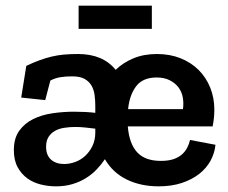

<svg xmlns="http://www.w3.org/2000/svg" viewBox="-20 -649 808 679"><path d="M258 -547V-629H517V-547ZM742 -137Q739 -107 724.5 -80.5Q710 -54 684.5 -34Q659 -14 623 -2Q587 10 541 10Q478 10 428.5 -14Q379 -38 351 -86Q339 -68 322.5 -50.5Q306 -33 284.5 -19.5Q263 -6 236.5 2Q210 10 178 10Q151 10 124.5 3.5Q98 -3 77 -18Q56 -33 42.5 -57.5Q29 -82 29 -118Q29 -160 48 -186.5Q67 -213 97.5 -228Q128 -243 166 -248.5Q204 -254 242 -254Q261 -254 280.5 -253Q300 -252 317 -250V-275Q317 -294 314.5 -313Q312 -332 303.5 -346.5Q295 -361 279 -370Q263 -379 235 -379Q212 -379 193.5 -376Q175 -373 158 -364L140 -295L55 -304L73 -416Q98 -428 120 -436Q142 -444 163 -449Q184 -454 206.5 -456Q229 -458 256 -458Q344 -458 389 -402Q416 -428 452.5 -443Q489 -458 535 -458Q581 -458 618.5 -443Q656 -428 682.5 -401.5Q709 -375 723.5 -339Q738 -303 738 -261Q738 -232 732 -202H432Q437 -141 465 -110.5Q493 -80 549 -80Q575 -80 593 -86Q611 -92 623 -102.5Q635 -113 642 -126.5Q649 -140 652 -154ZM627 -263Q630 -284 626.5 -304Q623 -324 611.5 -339.5Q600 -355 580.5 -365Q561 -375 534 -375Q485 -375 461.5 -344Q438 -313 433 -263ZM143 -130Q143 -100 160.5 -84.5Q178 -69 207 -69Q226 -69 245.5 -76Q265 -83 280.5 -97Q296 -111 306.5 -132Q317 -153 317 -180V-194Q300 -196 282 -198Q264 -200 246 -200Q226 -200 207 -197Q188 -194 174 -186Q160 -178 151.5 -164.5Q143 -151 143 -130Z"/></svg>

Font: Zilla Slab SemiBold
Style: Regular
Weight: 600
Designer: Typotheque.com
Foundry: Typotheque type foundry
Version: Version 1.1; 2017